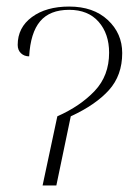

<svg xmlns="http://www.w3.org/2000/svg" viewBox="-20 -566 401 586"><path d="M155 -211Q225 -242 269 -288.5Q313 -335 313 -405Q313 -463 281 -499.5Q249 -536 191 -536Q132 -536 102.5 -501Q73 -466 69 -394Q54 -394 44 -403.5Q34 -413 34 -429Q34 -482 77.5 -514Q121 -546 191 -546Q265 -546 309 -505Q353 -464 353 -404Q353 -336 312.5 -291Q272 -246 196 -211L152 0H110Z"/></svg>

Font: Noto Serif Display ExtraLight
Style: Italic
Weight: 200
Italic angle: -12°
Designer: Monotype Design Team
Foundry: Monotype Imaging Inc.
Version: Version 2.009